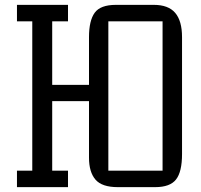

<svg xmlns="http://www.w3.org/2000/svg" viewBox="-20 -770 829 790"><path d="M49.8 0V-67.9H112.8V-682.1H49.8V-750H259.8V-682.1H194.8V-420.9H346.2V-617.2Q346.2 -685.1 369.6 -717.5Q393.1 -750 457 -750H612.8Q672.9 -750 700.9 -717Q729 -684.1 729 -617.2V-136.2Q729 -63 704.3 -31.5Q679.7 0 618.2 0H464.8Q399.4 0 372.8 -31Q346.2 -62 346.2 -121.1V-354H194.8V-67.9H259.8V0ZM425.8 -67.9H648.9V-682.1H425.8Z"/></svg>

Font: Kelly Slab
Style: Regular
Weight: 400
Designer: Denis Masharov
Foundry: Denis Masharov
Version: Version 1.001